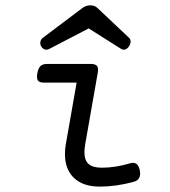

<svg xmlns="http://www.w3.org/2000/svg" viewBox="-20 -692 640 723"><path d="M157.2 -451.2Q140.6 -451.2 132.3 -443.1Q124 -435.1 120.6 -416Q117.2 -397 122.8 -388.9Q128.4 -380.9 145 -380.9H268.6L228 -149.9Q224.6 -131.3 224.6 -111.8Q224.6 -54.2 258.8 -21.7Q293 10.7 356 10.7Q417.5 10.7 483.4 -7.3Q513.7 -15.6 506.3 -51.3Q499 -85.9 469.7 -77.1Q415 -60.5 363.3 -60.5Q329.1 -60.5 313.5 -74.5Q297.9 -88.4 297.9 -119.1Q297.9 -130.9 301.3 -151.4L348.1 -418Q351.6 -436 345.2 -443.6Q338.9 -451.2 322.3 -451.2ZM314 -585 437 -507.3Q445.3 -502.9 452.9 -506.1Q460.4 -509.3 465.8 -517.6Q478 -537.6 465.8 -549.8L345.7 -663.1Q335.9 -671.9 320.3 -671.9Q304.7 -671.9 292 -663.1L141.6 -549.8Q133.8 -543.9 132.1 -534.7Q130.4 -525.4 134.8 -518.1Q139.2 -509.8 147 -506.3Q154.8 -502.9 164.6 -507.3Z"/></svg>

Font: Courier Prime Code
Style: Italic
Weight: 400
Italic angle: -10°
Designer: Alan Dague-Greene
Foundry: Quote-Unquote Apps
Version: Version 3.18